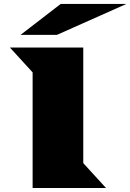

<svg xmlns="http://www.w3.org/2000/svg" viewBox="-20 -937 650 957"><path d="M82.5 -763.2 282.7 -917.5H610.4L263.7 -763.2ZM142.6 0V-576.2L29.3 -700.2H395V-124L508.3 0Z"/></svg>

Font: Goblin
Style: Regular
Weight: 400
Designer: Riccardo De Franceschi
Foundry: Sorkin Type Co.
Version: Version 1.001